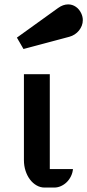

<svg xmlns="http://www.w3.org/2000/svg" viewBox="-20 -846 394 866"><path d="M87.9 -511.2H204.6V-83.5H309.1Q307.6 -66.4 300 -51Q292.5 -35.6 281 -24.4Q269.5 -13.2 254.9 -6.6Q240.2 0 224.1 0H181.2Q162.1 0 145 -9.8Q127.9 -19.5 115.2 -36.4Q102.5 -53.2 95.2 -75.7Q87.9 -98.1 87.9 -124ZM56.2 -676.3 242.2 -810.1Q264.6 -826.2 287.6 -826.2Q306.2 -826.2 322 -815.4Q337.9 -804.7 347.2 -784.2Q353.5 -770 353.5 -755.4Q353.5 -742.2 348.9 -730.2Q344.2 -718.3 336.2 -708.3Q328.1 -698.2 316.9 -690.9Q305.7 -683.6 293 -680.2L85.9 -625Z"/></svg>

Font: Atomic Age
Style: Regular
Weight: 400
Version: Version 1.007; ttfautohint (v1.4.1) -l 6 -r 46 -G 0 -x 0 -H 